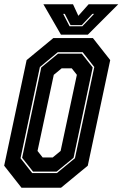

<svg xmlns="http://www.w3.org/2000/svg" viewBox="-22 -878 574 898"><path d="M78.5 0 -2.5 -103 102.5 -597 227.5 -700H412.5L493.5 -597L388.5 -103L263.5 0ZM128.5 -68.5H244L328.5 -138L419 -564.5L364.5 -634H248.5L164.5 -564.5L74 -138ZM132.5 -75.5 81.5 -140 171 -562.5 249.5 -627H360.5L411.5 -562.5L322 -140L243 -75.5ZM177.5 -141.5H224.5L261.5 -172L337.5 -528L313.5 -558.5H266.5L229.5 -528L153.5 -172ZM263 -716 181 -858H319.5L344.5 -804L392.5 -858H531L389 -716ZM303.5 -755H363L418 -813H410L360.5 -760.5H308L281 -813H273.5Z"/></svg>

Font: Tourney Condensed ExtraBold
Style: Italic
Weight: 800
Width: 3
Italic angle: -12°
Designer: Tyler Finck
Foundry: Etcetera Type Co
Version: Version 1.010; ttfautohint (v1.8.3)